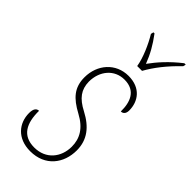

<svg xmlns="http://www.w3.org/2000/svg" viewBox="-248 -813 870 870"><g transform="rotate(45 187.0 -378.0)"><path d="M223 -606H254C280 -653 318 -702 371 -753L374 -766H365C310 -723 273 -681 244 -641C227 -686 206 -723 174 -766H167L164 -753C189 -712 216 -651 223 -606ZM153 10C249 10 300 -60 300 -142C300 -210 263 -256 198 -290C142 -319 119 -351 118 -401C118 -470 162 -522 226 -522C298 -522 317 -467 316 -408C331 -408 340 -419 340 -438C340 -495 305 -547 227 -547C146 -547 90 -483 90 -401C90 -336 122 -300 187 -265C249 -232 272 -189 272 -138C272 -71 229 -15 154 -15C78 -15 51 -68 52 -148C38 -148 27 -138 27 -109C27 -45 70 10 153 10Z"/></g></svg>

Font: Noto Serif SemiCondensed Thin
Style: Italic
Weight: 100
Width: 4
Italic angle: -12°
Designer: Monotype Design Team
Foundry: Monotype Imaging Inc.
Version: Version 2.013